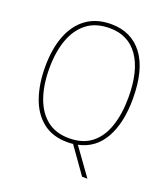

<svg xmlns="http://www.w3.org/2000/svg" viewBox="-159 -837 982 1120"><g transform="rotate(20 332.5 -277.5)"><path d="M605 -358Q605 -209 552 -114Q499 -19 395 3L515 170H482L367 8Q349 10 332 10Q239 10 178.5 -38Q118 -86 89 -169.5Q60 -253 60 -359Q60 -472 92 -554Q124 -636 186 -680.5Q248 -725 338 -725Q464 -725 534.5 -632Q605 -539 605 -358ZM86 -359Q86 -256 113.5 -178.5Q141 -101 195.5 -58Q250 -15 333 -15Q417 -15 471 -57Q525 -99 551.5 -176.5Q578 -254 578 -358Q578 -522 516 -611Q454 -700 338 -700Q252 -700 196.5 -657Q141 -614 113.5 -537.5Q86 -461 86 -359Z"/></g></svg>

Font: Noto Sans Thai SemCond Thin
Style: Regular
Weight: 100
Width: 4
Designer: Monotype Design Team
Foundry: Monotype Imaging Inc.
Version: Version 2.002; ttfautohint (v1.8.4.7-5d5b)